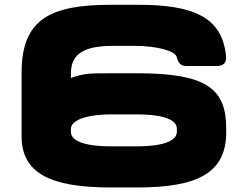

<svg xmlns="http://www.w3.org/2000/svg" viewBox="-20 -786 1040 821"><path d="M452.1 15.6H567.4C824.2 15.6 947.3 -45.9 947.3 -220.7V-236.3C947.3 -405.3 865.7 -472.7 567.4 -472.7H459C355.5 -472.7 339.8 -472.2 283.2 -452.6V-472.2C283.2 -561.5 347.7 -589.8 464.4 -589.8H556.6C651.9 -589.8 730 -567.9 735.8 -542C740.7 -519.5 751.5 -503.9 775.9 -503.9H909.2C935.1 -503.9 949.2 -518.6 946.8 -544.4C930.7 -712.9 808.1 -765.6 569.3 -765.6H454.1C195.3 -765.6 72.3 -704.1 72.3 -475.6V-203.1C72.3 -45.9 195.3 15.6 452.1 15.6ZM560.5 -160.2H459C326.2 -160.2 283.2 -188.5 283.2 -222.2V-234.9C283.2 -268.6 339.8 -296.9 459 -296.9H560.5C693.4 -296.9 736.3 -269 736.3 -235.4V-222.7C736.3 -189 693.4 -160.2 560.5 -160.2Z"/></svg>

Font: Gyrotrope Black
Style: Regular
Weight: 900
Designer: David Moles
Version: Version 1.003;Glyphs 3.3.1 (3343)